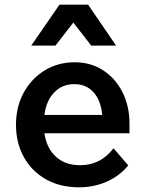

<svg xmlns="http://www.w3.org/2000/svg" viewBox="-20 -781 620 817"><path d="M463 -150 526 -77Q487 -31 433 -7.5Q379 16 316 16Q236 16 175.5 -18Q115 -52 81.5 -112.5Q48 -173 48 -250Q48 -326 80.5 -386Q113 -446 169.5 -481Q226 -516 298 -516Q366 -516 418.5 -482Q471 -448 501 -389Q531 -330 531 -254V-214H169Q178 -151 217.5 -114.5Q257 -78 321 -78Q408 -78 463 -150ZM296 -423Q245 -423 211 -388Q177 -353 169 -292H415Q409 -354 378 -388.5Q347 -423 296 -423ZM474 -587H368L292 -685L216 -587H113L233 -761H355Z"/></svg>

Font: Wix Madefor Text SemiBold
Style: Regular
Weight: 600
Designer: Dalton Maag Ltd
Foundry: Dalton Maag Ltd
Version: Version 3.100